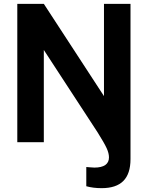

<svg xmlns="http://www.w3.org/2000/svg" viewBox="-20 -740 769 999"><path d="M521 -720H659V88Q659 164 621.8 201.5Q584.5 239 509 239Q464.5 239 429 229V129L447.5 130.5Q464 132 471 132Q508.5 132 527.8 118.5Q547 105 547 79Q547 57.5 534.8 30.8Q522.5 4 488 -51L208 -480V0H70V-720H208L521 -240Z"/></svg>

Font: Hauora ExtraBold
Style: Regular
Weight: 800
Designer: Wayne Shih
Foundry: WCYS
Version: Version 1.001